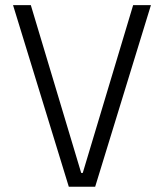

<svg xmlns="http://www.w3.org/2000/svg" viewBox="-20 -713 626 733"><path d="M242.7 0 29.8 -693.4H97.7L290 -52.7H295.9L488.3 -693.4H556.2L343.3 0Z"/></svg>

Font: Cascadia Mono PL Light
Style: Regular
Weight: 300
Monospace: yes
Designer: Aaron Bell
Foundry: Saja Typeworks
Version: Version 2404.023; ttfautohint (v1.8.4)